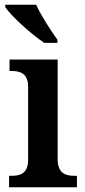

<svg xmlns="http://www.w3.org/2000/svg" viewBox="-20 -786 357 806"><path d="M166 -606H221V-619C194 -657 152 -721 132 -766H2V-756C25 -721 111 -642 166 -606ZM18 0H303V-48H291C256 -48 222 -58 222 -118V-536H20V-488H30C64 -488 98 -478 98 -422V-115C98 -57 64 -48 29 -48H18Z"/></svg>

Font: Noto Serif Armenian SemiCondensed SemiBold
Style: Regular
Weight: 600
Width: 4
Designer: Monotype Design Team
Foundry: Monotype Imaging Inc.
Version: Version 2.008